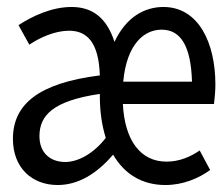

<svg xmlns="http://www.w3.org/2000/svg" viewBox="-20 -518 640 550"><path d="M145 12C204 12 257 -20 304 -75C336 -20 386 12 454 12C504 12 549 -7 582 -31L552 -87C526 -69 494 -55 457 -55C381 -55 337 -118 332 -220H593C595 -237 597 -257 597 -276C597 -395 549 -498 448 -498C394 -498 341 -469 308 -398C285 -469 243 -498 185 -498C128 -498 73 -472 33 -446L64 -390C95 -411 138 -430 178 -430C229 -430 263 -397 266 -302C90 -280 17 -219 17 -120C17 -38 71 12 145 12ZM167 -54C123 -54 93 -81 93 -128C93 -187 131 -229 266 -249V-242C266 -198 272 -158 283 -123C248 -78 204 -54 167 -54ZM443 -433C499 -433 527 -384 530 -284H333C343 -392 393 -433 443 -433Z"/></svg>

Font: Hasklig
Style: Regular
Weight: 400
Monospace: yes
Designer: Paul D. Hunt, Teo Tuominen
Foundry: Adobe Systems Incorporated
Version: Version 2.030;PS 1.0;hotconv 16.6.51;makeotf.lib2.5.65220